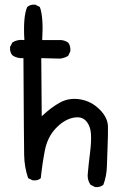

<svg xmlns="http://www.w3.org/2000/svg" viewBox="-20 -786 540 819"><path d="M386 12 366 2Q353 -17 354 -40Q358 -87 364 -134Q370 -181 368 -215Q366 -249 346.5 -270.5Q327 -292 289 -283Q251 -274 216.5 -237Q182 -200 171 -142.5Q160 -85 154 -26Q141 -14 119 -17L100 -26Q84 -73 83 -125Q82 -177 80 -538Q53 -536 33 -550Q21 -563 23 -586L33 -605Q55 -619 84 -615Q78 -715 96 -756Q109 -768 131 -766L150 -756Q166 -713 160 -615H242Q259 -613 271 -604Q282 -590 280 -567L271 -548Q255 -538 236 -536L156 -538L158 -290Q199 -329 237.5 -349.5Q276 -370 323 -362Q370 -354 405 -319Q440 -284 440.5 -246Q441 -208 439 -163Q437 -118 436 -77Q435 -36 421 2Q407 14 386 12Z"/></svg>

Font: Kosefont JP
Style: Regular
Weight: 400
Designer: Nozomi Seto 瀬戸のぞみ
Version: Version 3.00;June 19, 2020